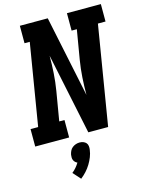

<svg xmlns="http://www.w3.org/2000/svg" viewBox="-144 -822 897 1170"><g transform="rotate(-15 304.5 -236.5)"><path d="M-1 0V-110H47L132 -625H99V-735H275L382 -223Q382 -277 385.5 -332Q389 -387 398 -441L429 -625H396V-735H610V-625H562L459 0H334L227 -512Q227 -458 223.5 -403Q220 -348 211 -294L180 -110H213V0ZM219 262 176 214Q190 203 201.5 189.5Q213 176 222 161Q215 158 209 152.5Q203 147 199.5 139Q196 131 196 122.5Q196 114 197 105Q199 94 204.5 82Q210 70 220 62Q230 54 242 50Q254 46 266 46Q278 46 289 50Q300 54 307 62Q314 70 315.5 82Q317 94 315 105Q312 128 303.5 149.5Q295 171 282.5 191.5Q270 212 254 229.5Q238 247 219 262Z"/></g></svg>

Font: Iosevka Etoile XBdObl
Style: Regular
Weight: 800
Italic angle: -9°
Designer: Belleve Invis
Foundry: Belleve Invis
Version: Version 15.5.2; ttfautohint (v1.8.4)